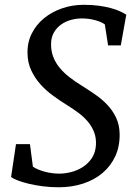

<svg xmlns="http://www.w3.org/2000/svg" viewBox="-20 -773 569 804"><path d="M46.9 -169.4H105.5L117.7 -75.2Q127.4 -68.4 140.6 -63Q153.8 -57.6 168.5 -53.7Q183.1 -49.8 198.5 -47.9Q213.9 -45.9 228.5 -45.9Q252 -45.9 278.1 -52.5Q304.2 -59.1 326.7 -73.5Q349.1 -87.9 364.5 -110.8Q379.9 -133.8 381.8 -166.5Q383.3 -195.8 374 -219.7Q364.7 -243.7 348.1 -263.4Q331.5 -283.2 309.1 -300Q286.6 -316.9 261.2 -332.5Q231.4 -351.1 201.9 -372.6Q172.4 -394 148.9 -420.4Q125.5 -446.8 110.6 -478.8Q95.7 -510.7 95.2 -550.3Q94.2 -595.2 113 -632.6Q131.8 -669.9 164.3 -696.5Q196.8 -723.1 239.7 -738Q282.7 -752.9 330.6 -752.9Q365.7 -752.9 394 -749Q422.4 -745.1 444.6 -739Q466.8 -732.9 482.7 -725.6Q498.5 -718.3 508.8 -711.4L485.8 -583H432.6L418.9 -670.9Q404.3 -681.6 377.9 -688.7Q351.6 -695.8 322.3 -695.8Q300.3 -695.8 277.6 -689.7Q254.9 -683.6 236.1 -670.4Q217.3 -657.2 205.6 -636.7Q193.8 -616.2 193.8 -587.9Q193.8 -557.6 203.6 -533.2Q213.4 -508.8 230.5 -488.3Q247.6 -467.8 270.5 -450Q293.5 -432.1 319.8 -416Q349.1 -397.5 377.7 -377.9Q406.2 -358.4 429 -334.5Q451.7 -310.5 465.8 -281Q480 -251.5 481 -212.9Q481.9 -160.6 462.9 -119.1Q443.8 -77.6 409.4 -48.6Q375 -19.5 327.9 -4.2Q280.8 11.2 225.6 11.2Q191.4 11.2 159.4 7.1Q127.4 2.9 100.8 -3.4Q74.2 -9.8 54.7 -17.3Q35.2 -24.9 26.4 -31.7Z"/></svg>

Font: Merriweather
Style: Italic
Weight: 400
Italic angle: -7°
Designer: Eben Sorkin ( eben@eyebytes.com )
Foundry: Eben Sorkin ( eben@eyebytes.com )
Version: Version 1.005; ttfautohint (v0.97) -l 13 -r 13 -G 200 -x 24 